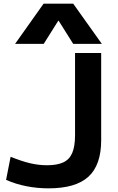

<svg xmlns="http://www.w3.org/2000/svg" viewBox="-20 -1020 643 1050"><path d="M245.7 10Q182.7 10 124 -1.7Q65.3 -13.3 13.3 -36.3L38 -162.6Q99.3 -137.9 145.5 -127.1Q191.7 -116.3 237.3 -116.3Q293 -116.3 326.7 -132.3Q360.4 -148.3 375.4 -184.5Q390.4 -220.6 390.4 -280V-730H533.3V-253.3Q533.3 -117.7 463.8 -53.8Q394.3 10 245.7 10ZM62.4 -780 218.4 -1000H380.3L537 -780H380.4L300.7 -906.7H298.7L219 -780Z"/></svg>

Font: M PLUS 1 Thin
Style: Regular
Weight: 100
Designer: Coji Morishita
Foundry: UNDERFOREST DESIGN
Version: Version 1.001